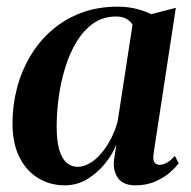

<svg xmlns="http://www.w3.org/2000/svg" viewBox="-20 -545 572 576"><path d="M441 -86Q438 -65.5 443.2 -58Q448.5 -50.5 459 -50.5Q468.5 -50.5 480.2 -56.8Q492 -63 504.5 -77.5L516 -55Q506 -41.5 487.8 -26Q469.5 -10.5 444 0.2Q418.5 11 386.5 11Q349.5 11 334 -10.8Q318.5 -32.5 322 -65L329 -111.5Q317.5 -81.5 294.5 -53.5Q271.5 -25.5 241 -7.2Q210.5 11 174.5 11Q130.5 11 94.8 -10.5Q59 -32 38.2 -73.5Q17.5 -115 17.5 -175.5Q17.5 -229 30.8 -280Q44 -331 70 -375.2Q96 -419.5 134 -453Q172 -486.5 222 -505.8Q272 -525 333 -525Q362.5 -525 387.8 -518.8Q413 -512.5 434 -502.5L507.5 -521.5ZM377.5 -470.5Q372.5 -480.5 360 -488Q347.5 -495.5 328 -495.5Q289.5 -495.5 260.2 -475Q231 -454.5 210 -420Q189 -385.5 175.8 -342.5Q162.5 -299.5 156.2 -254Q150 -208.5 150 -166.5Q150 -121 158.2 -94.2Q166.5 -67.5 180.8 -56Q195 -44.5 213 -44.5Q230.5 -44.5 248.5 -54.8Q266.5 -65 282.8 -83.8Q299 -102.5 312.2 -127.5Q325.5 -152.5 333 -181Z"/></svg>

Font: Merriweather 120pt SemiBold
Style: Italic
Weight: 600
Italic angle: -7.8°
Version: Version 2.101